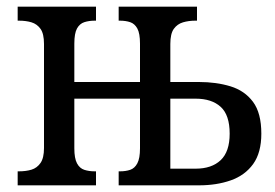

<svg xmlns="http://www.w3.org/2000/svg" viewBox="-20 -556 824 576"><path d="M33 0V-42H37Q58 -42 74.5 -47Q91 -52 101.5 -67Q112 -82 112 -112V-424Q112 -455 101.5 -469.5Q91 -484 74.5 -489Q58 -494 37 -494H33V-536H268V-494H264Q247 -494 233 -489.5Q219 -485 211 -470.5Q203 -456 203 -425V-310H400V-425Q400 -456 392 -470.5Q384 -485 370.5 -489.5Q357 -494 340 -494H336V-536H571V-494H566Q546 -494 529 -489Q512 -484 501.5 -469.5Q491 -455 491 -424V-310H577Q629 -310 671.5 -297Q714 -284 739 -250.5Q764 -217 764 -155Q764 -98 739.5 -64Q715 -30 672.5 -15Q630 0 577 0H336V-42H340Q357 -42 370.5 -46.5Q384 -51 392 -66Q400 -81 400 -111V-260H203V-111Q203 -81 211 -66Q219 -51 233 -46.5Q247 -42 264 -42H268V0ZM491 -50H567Q615 -50 642 -75.5Q669 -101 669 -155Q669 -211 642 -235.5Q615 -260 567 -260H491Z"/></svg>

Font: Noto Serif SemiCondensed
Style: Regular
Weight: 400
Width: 4
Designer: Monotype Design Team
Foundry: Monotype Imaging Inc.
Version: Version 2.013